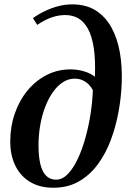

<svg xmlns="http://www.w3.org/2000/svg" viewBox="-20 -851 588 880"><path d="M224.5 9.5Q163 9.5 119 -16.5Q75 -42.5 51 -90.2Q27 -138 27 -202.5Q27 -270.5 47.8 -330.5Q68.5 -390.5 106 -436Q143.5 -481.5 193.8 -507.2Q244 -533 302.5 -533Q337 -533 367.8 -523.2Q398.5 -513.5 415 -499Q418 -577 409.8 -631Q401.5 -685 383.5 -718.2Q365.5 -751.5 339.2 -766.8Q313 -782 279.5 -782Q248 -782 217.5 -771.5Q187 -761 150.5 -737L131 -768Q157 -786.5 187 -800.8Q217 -815 248.2 -823Q279.5 -831 311 -831Q374.5 -831 418.8 -803Q463 -775 490.2 -726Q517.5 -677 529 -612.5Q540.5 -548 538 -474.5Q536 -409.5 523.8 -341.2Q511.5 -273 488.2 -210.2Q465 -147.5 428.5 -98Q392 -48.5 341.5 -19.5Q291 9.5 224.5 9.5ZM237 -27.5Q266 -27.5 291.2 -53.8Q316.5 -80 337 -124Q357.5 -168 372.2 -221.8Q387 -275.5 395.5 -331.8Q404 -388 405.5 -438Q398.5 -452 386.5 -464Q374.5 -476 358.5 -483.2Q342.5 -490.5 322 -490.5Q294 -490.5 268.8 -474.5Q243.5 -458.5 223 -429.5Q202.5 -400.5 187.5 -362Q172.5 -323.5 164.5 -278.2Q156.5 -233 156.5 -184.5Q156.5 -133.5 165 -98.5Q173.5 -63.5 191.5 -45.5Q209.5 -27.5 237 -27.5Z"/></svg>

Font: Merriweather 96pt SemiBold
Style: Italic
Weight: 600
Italic angle: -7.8°
Version: Version 2.101